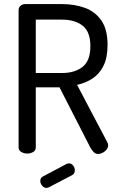

<svg xmlns="http://www.w3.org/2000/svg" viewBox="-20 -751 579 939"><path d="M459 2Q447 2 437.5 -8Q428 -18 421 -31L271 -324H155V-30Q155 -15 142 -7.5Q129 0 113 0Q98 0 84.5 -7.5Q71 -15 71 -30V-702Q71 -714 79.5 -722Q88 -730 101 -731H284Q345 -731 395.5 -712.5Q446 -694 476 -650.5Q506 -607 506 -531Q506 -470 486.5 -430Q467 -390 433 -367.5Q399 -345 357 -336L505 -55Q507 -51 508 -47.5Q509 -44 509 -41Q509 -30 501.5 -20Q494 -10 482.5 -4Q471 2 459 2ZM155 -394H284Q346 -394 384 -424Q422 -454 422 -525Q422 -596 384 -625.5Q346 -655 284 -655H155ZM207 168Q195 168 186 157Q177 146 177 134Q177 119 190 112L307 50Q313 48 317 48Q330 48 338 59Q346 70 346 82Q346 99 332 106L219 165Q216 166 213 167Q210 168 207 168Z"/></svg>

Font: Dosis ExtraLight Medium
Style: Regular
Weight: 500
Version: Version 3.001; ttfautohint (v1.8.2)